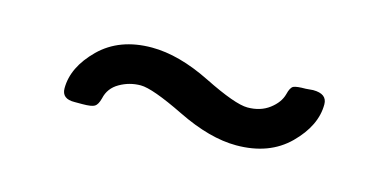

<svg xmlns="http://www.w3.org/2000/svg" viewBox="-30 -793 642 316"><g transform="rotate(15 290.5 -634.5)"><path d="M80.1 -591.8Q80.1 -627.9 113.5 -660.9Q147 -693.8 202.1 -693.8Q248 -693.8 303 -666.5Q357.9 -639.2 378.9 -639.2Q400.9 -639.2 416 -650.6Q431.2 -662.1 435.1 -676.8Q438 -689 443.1 -691.4Q448.2 -693.8 463.9 -693.8Q465.8 -693.8 470 -694.3Q474.1 -694.8 476.1 -694.8Q500 -694.8 500 -676.8Q500 -640.6 466.6 -607.4Q433.1 -574.2 377 -574.2Q332 -574.2 276.1 -601.6Q220.2 -628.9 200.2 -628.9Q181.2 -628.9 164.6 -619.4Q147.9 -609.9 144 -591.8Q141.1 -580.6 136 -577.4Q130.9 -574.2 115.2 -574.2H102.1Q80.1 -573.7 80.1 -591.8Z"/></g></svg>

Font: CMU Sans Serif Demi Condensed
Style: DemiCondensed
Weight: 600
Width: 3
Version: Version 0.7.0